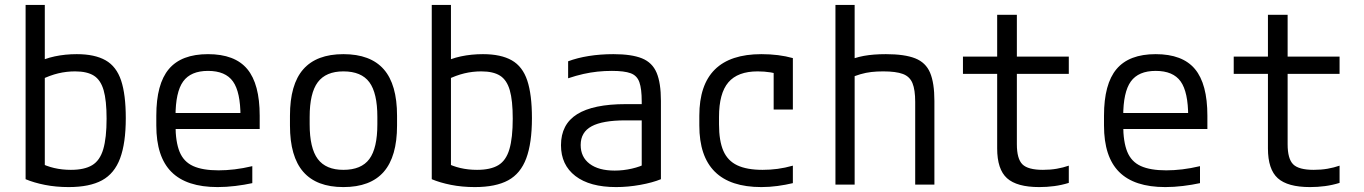

<svg xmlns="http://www.w3.org/2000/svg" viewBox="-20 -750 5540 780"><path d="M259 10Q207 10 162 1Q117 -8 84 -22V-730H162V-47L142 -89Q168 -75 200 -67.5Q232 -60 268 -60Q323 -60 354.5 -79Q386 -98 399.5 -144Q413 -190 413 -268Q413 -342 401 -383.5Q389 -425 361.5 -442.5Q334 -460 285 -460Q250 -460 216.5 -452Q183 -444 146 -426L125 -493Q160 -512 202.5 -521Q245 -530 292 -530Q365 -530 409 -505Q453 -480 472 -423Q491 -366 491 -270Q491 -169 468 -107Q445 -45 394.5 -17.5Q344 10 259 10Z M864 10Q738 10 676.5 -51.5Q615 -113 615 -240V-280Q615 -409 666 -469.5Q717 -530 825 -530Q934 -530 984.5 -469.5Q1035 -409 1035 -280V-226H657V-291H978L957 -268V-277Q957 -376 926.5 -419Q896 -462 825 -462Q755 -462 724 -419Q693 -376 693 -277V-243Q693 -174 709.5 -133.5Q726 -93 764.5 -75.5Q803 -58 868 -58Q899 -58 933 -62Q967 -66 1005 -75V-6Q973 1 936 5.5Q899 10 864 10Z M1375 10Q1266 10 1212 -52Q1158 -114 1158 -240V-280Q1158 -407 1212 -468.5Q1266 -530 1375 -530Q1485 -530 1539 -468.5Q1593 -407 1593 -280V-240Q1593 -114 1539 -52Q1485 10 1375 10ZM1375 -60Q1448 -60 1480.5 -104Q1513 -148 1513 -245V-275Q1513 -372 1480.5 -416Q1448 -460 1375 -460Q1304 -460 1271 -416Q1238 -372 1238 -275V-245Q1238 -148 1271 -104Q1304 -60 1375 -60Z M1909 10Q1857 10 1812 1Q1767 -8 1734 -22V-730H1812V-47L1792 -89Q1818 -75 1850 -67.5Q1882 -60 1918 -60Q1973 -60 2004.5 -79Q2036 -98 2049.5 -144Q2063 -190 2063 -268Q2063 -342 2051 -383.5Q2039 -425 2011.5 -442.5Q1984 -460 1935 -460Q1900 -460 1866.5 -452Q1833 -444 1796 -426L1775 -493Q1810 -512 1852.5 -521Q1895 -530 1942 -530Q2015 -530 2059 -505Q2103 -480 2122 -423Q2141 -366 2141 -270Q2141 -169 2118 -107Q2095 -45 2044.5 -17.5Q1994 10 1909 10Z M2483 10Q2376 10 2317.5 -35Q2259 -80 2259 -160Q2259 -245 2324.5 -286Q2390 -327 2522 -327H2623V-261H2521Q2428 -261 2383.5 -237Q2339 -213 2339 -161Q2339 -112 2375.5 -84.5Q2412 -57 2477 -57Q2512 -57 2547 -65Q2582 -73 2605 -86L2587 -42V-338Q2587 -389 2577.5 -416Q2568 -443 2542 -452.5Q2516 -462 2466 -462Q2436 -462 2407.5 -459Q2379 -456 2350 -449.5Q2321 -443 2288 -432V-501Q2325 -515 2372 -522.5Q2419 -530 2472 -530Q2546 -530 2588 -513Q2630 -496 2647.5 -454.5Q2665 -413 2665 -340V-22Q2631 -8 2581 1Q2531 10 2483 10Z M3073 10Q2821 10 2821 -240V-280Q2821 -530 3073 -530Q3144 -530 3201 -514V-305H3123V-502L3159 -444Q3136 -452 3110.5 -456Q3085 -460 3058 -460Q2977 -460 2939 -415.5Q2901 -371 2901 -275V-245Q2901 -178 2918.5 -137.5Q2936 -97 2975 -78.5Q3014 -60 3078 -60Q3109 -60 3139 -64Q3169 -68 3201 -77V-6Q3172 1 3139 5.5Q3106 10 3073 10Z M3698 -336Q3698 -385 3687 -412Q3676 -439 3648 -449.5Q3620 -460 3568 -460Q3542 -460 3520 -457.5Q3498 -455 3475.5 -448.5Q3453 -442 3426 -430L3414 -499Q3451 -516 3489.5 -523Q3528 -530 3579 -530Q3655 -530 3698 -513Q3741 -496 3758.5 -454.5Q3776 -413 3776 -340V0H3698ZM3374 0V-730H3452V0Z M4202 10Q4111 10 4071 -26Q4031 -62 4031 -147V-450H3892V-520H4031V-690H4111V-520H4322V-450H4111V-164Q4111 -105 4133.5 -82.5Q4156 -60 4217 -60Q4247 -60 4273 -64.5Q4299 -69 4322 -77V-7Q4293 2 4263 6Q4233 10 4202 10Z M4714 10Q4588 10 4526.5 -51.5Q4465 -113 4465 -240V-280Q4465 -409 4516 -469.5Q4567 -530 4675 -530Q4784 -530 4834.5 -469.5Q4885 -409 4885 -280V-226H4507V-291H4828L4807 -268V-277Q4807 -376 4776.5 -419Q4746 -462 4675 -462Q4605 -462 4574 -419Q4543 -376 4543 -277V-243Q4543 -174 4559.5 -133.5Q4576 -93 4614.5 -75.5Q4653 -58 4718 -58Q4749 -58 4783 -62Q4817 -66 4855 -75V-6Q4823 1 4786 5.5Q4749 10 4714 10Z M5302 10Q5211 10 5171 -26Q5131 -62 5131 -147V-450H4992V-520H5131V-690H5211V-520H5422V-450H5211V-164Q5211 -105 5233.5 -82.5Q5256 -60 5317 -60Q5347 -60 5373 -64.5Q5399 -69 5422 -77V-7Q5393 2 5363 6Q5333 10 5302 10Z"/></svg>

Font: M PLUS Code Latin SemiExpanded
Style: Regular
Weight: 400
Width: 6
Designer: Coji Morishita
Foundry: UNDERFOREST DESIGN
Version: Version 1.002; ttfautohint (v1.8.3)